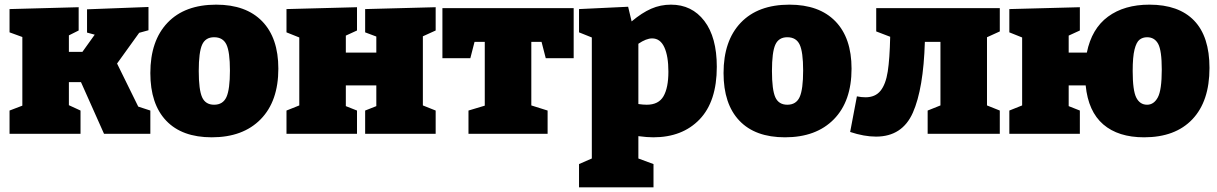

<svg xmlns="http://www.w3.org/2000/svg" viewBox="-20 -575 5231 825"><path d="M483 -302 574 -117 626 -100V0H427L328 -222H276V-123L326 -100V0H21V-100L76 -121V-416L21 -436V-536L318 -544V-444L276 -423V-352H334L387 -426L354 -435V-535L618 -545V-445L578 -434Z M1176 -280Q1176 -140 1100 -62.5Q1024 15 890 15Q762 15 694 -56.5Q626 -128 626 -261Q626 -400 700 -477.5Q774 -555 909 -555Q1037 -555 1106.5 -483.5Q1176 -412 1176 -280ZM834 -270Q834 -189 848.5 -157Q863 -125 900 -125Q938 -125 953 -158Q968 -191 968 -272Q968 -352 953 -383.5Q938 -415 900 -415Q863 -415 848.5 -383Q834 -351 834 -270Z M1852 -544V-444L1797 -419V-122L1852 -100V0H1549V-100L1597 -119V-208H1466V-119L1514 -100V0H1211V-100L1266 -122V-414L1211 -436V-536L1514 -544V-444L1466 -422V-349H1597V-418L1549 -436V-536Z M2325 -325 2307 -395H2263V-122L2333 -100V0H1993V-100L2063 -121V-395H2019L2001 -325H1881V-540H2445V-325Z M2723 10V106L2788 130V230H2468V130L2523 106V-414L2468 -436V-536L2679 -546L2694 -483Q2738 -520 2778 -537.5Q2818 -555 2863 -555Q2953 -555 3006.5 -485Q3060 -415 3060 -288Q3060 -139 2986 -62Q2912 15 2787 15Q2760 15 2723 10ZM2782 -410Q2757 -410 2723 -387V-128Q2743 -125 2759 -125Q2810 -125 2831 -161.5Q2852 -198 2852 -267Q2852 -334 2834.5 -372Q2817 -410 2782 -410Z M3639 -280Q3639 -140 3563 -62.5Q3487 15 3353 15Q3225 15 3157 -56.5Q3089 -128 3089 -261Q3089 -400 3163 -477.5Q3237 -555 3372 -555Q3500 -555 3569.5 -483.5Q3639 -412 3639 -280ZM3297 -270Q3297 -189 3311.5 -157Q3326 -125 3363 -125Q3401 -125 3416 -158Q3431 -191 3431 -272Q3431 -352 3416 -383.5Q3401 -415 3363 -415Q3326 -415 3311.5 -383Q3297 -351 3297 -270Z M4276 -440 4221 -415V-122L4276 -100V0H3966V-100L4021 -122V-395H3954Q3948 -194 3902.5 -91Q3857 12 3744 12Q3693 12 3633 -8L3662 -161Q3681 -157 3699 -157Q3741 -157 3763.5 -185Q3786 -213 3794.5 -267.5Q3803 -322 3805 -417L3745 -440V-540H4276Z M5177 -283Q5177 -140 5103.5 -62.5Q5030 15 4896 15Q4785 15 4720.5 -40.5Q4656 -96 4645 -208H4572V-119L4620 -100V0H4317V-100L4372 -122V-414L4317 -436V-536L4620 -544V-444L4572 -422V-349H4650Q4671 -452 4741 -503.5Q4811 -555 4919 -555Q5045 -555 5111 -486.5Q5177 -418 5177 -283ZM4972 -276Q4972 -358 4956.5 -386.5Q4941 -415 4909 -415Q4890 -415 4876.5 -404.5Q4863 -394 4855 -362.5Q4847 -331 4847 -270Q4847 -186 4862.5 -155.5Q4878 -125 4909 -125Q4938 -125 4955 -156.5Q4972 -188 4972 -276Z"/></svg>

Font: Bitter Pro Black
Style: Regular
Weight: 900
Designer: Sol Matas, and Bitter project Authors
Foundry: Sol Matas
Version: Version 1.010